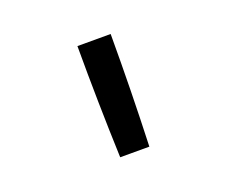

<svg xmlns="http://www.w3.org/2000/svg" viewBox="-67 -873 634 532"><g transform="rotate(-20 250.0 -607.0)"><path d="M207 -442Q204 -524 202.5 -606.5Q201 -689 201 -772H299Q299 -689 297.5 -606.5Q296 -524 293 -442Z"/></g></svg>

Font: Iosevka Term Medium
Style: Regular
Weight: 500
Monospace: yes
Designer: Belleve Invis
Foundry: Belleve Invis
Version: Version 26.3.1